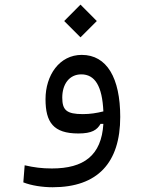

<svg xmlns="http://www.w3.org/2000/svg" viewBox="-20 -579 626 828"><path d="M207 228.5C400.9 228.5 498.5 123 498.5 -74.7C498.5 -242.7 440.9 -342.3 332.5 -342.3C235.8 -342.3 176.3 -253.9 176.3 -151.4C176.3 -51.8 210 -3.4 317.9 -3.4C377 -3.4 398.9 -19 413.6 -44.9H425.8C417.5 91.8 341.3 147.5 203.6 147.5C160.6 147.5 127 143.1 86.4 133.8L80.6 207.5C115.2 221.2 163.1 228.5 207 228.5ZM425.8 -98.6C396 -91.3 369.1 -86.9 337.4 -86.9C267.1 -86.9 248.5 -104 248.5 -158.2C248.5 -215.8 278.8 -258.3 330.6 -258.3C389.6 -258.3 420.9 -207.5 425.8 -98.6ZM327.1 -418 397.5 -488.3 327.1 -559.1 256.8 -488.3Z"/></svg>

Font: Cascadia Mono PL SemiLight
Style: Regular
Weight: 350
Monospace: yes
Designer: Aaron Bell
Foundry: Saja Typeworks
Version: Version 2404.023